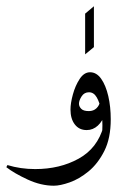

<svg xmlns="http://www.w3.org/2000/svg" viewBox="-45 -427 400 608"><path d="M305.7 -49.3Q305.7 10.7 285.4 51Q265.1 91.3 235.4 115.7Q205.6 140.1 175.5 150.6Q145.5 161.1 125.5 161.1Q85 161.1 42.7 141.6Q0.5 122.1 -24.9 102.5L-21.5 95.7Q20 108.4 66.4 108.4Q144.5 108.4 204.1 75.4Q263.7 42.5 282.7 -26.4ZM273.4 24.9Q279.3 1.5 279.3 -29.8Q279.3 -54.7 274.9 -78.9Q270.5 -103 261.2 -118.9Q252 -134.8 236.8 -134.8Q221.7 -134.8 213.4 -121.8Q205.1 -108.9 205.1 -98.6Q205.1 -89.8 212.2 -82.5Q219.2 -75.2 236.3 -75.2Q251 -75.2 260.5 -84.2Q270 -93.3 272 -106.9L286.1 -65.4Q280.3 -43.5 264.9 -29.3Q249.5 -15.1 229.5 -15.1Q205.6 -15.1 191.9 -33Q178.2 -50.8 178.2 -80.1Q178.2 -100.1 185.8 -127.9Q193.4 -155.8 207.3 -177Q221.2 -198.2 240.2 -198.2Q260.7 -198.2 275.4 -177.5Q290 -156.7 297.9 -122.8Q305.7 -88.9 305.7 -49.3Q300.3 -24.9 292 -7.1Q283.7 10.7 273.4 24.9ZM252.4 -277.8 224.6 -254.9V-383.8L252.4 -407.2Z"/></svg>

Font: Lateef Light
Style: Regular
Weight: 300
Designer: SIL International
Foundry: SIL International
Version: Version 4.200